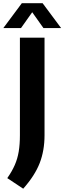

<svg xmlns="http://www.w3.org/2000/svg" viewBox="-58 -968 390 1162"><path d="M82.5 174 -14 110Q14.5 69.5 31.2 31.2Q48 -7 55.2 -50.2Q62.5 -93.5 62.5 -149.5V-740H211.5V-149.5Q211.5 -56.5 182.2 19Q153 94.5 82.5 174ZM-38 -798 74 -948.5H200L312 -798H205L137 -894L69 -798Z"/></svg>

Font: Encode Sans Semi Condensed
Style: Bold
Weight: 700
Width: 4
Designer: Multiple Designers
Foundry: Impallari Type
Version: Version 3.000; ttfautohint (v1.8.3) -l 8 -r 50 -G 200 -x 14 